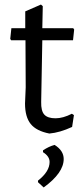

<svg xmlns="http://www.w3.org/2000/svg" viewBox="-20 -581 359 844"><path d="M296 -81 305 -75 297 -23Q243 2 197 6Q140 -5 115 -36Q90 -67 90 -126L93 -197L92 -404H29L25 -410L30 -457H91V-531L160 -561L168 -554L166 -457H302L306 -451L301 -404H166L161 -133Q160 -93 175 -77Q190 -61 224 -61Q257 -61 296 -81ZM260 118Q260 179 172 243L147 220V213Q198 173 198 131Q198 106 169 88V80Q194 63 220 56Q260 81 260 118Z"/></svg>

Font: Alegreya Sans
Style: Regular
Weight: 400
Designer: Juan Pablo del Peral
Foundry: Huerta Tipografica
Version: Version 2.008; ttfautohint (v1.6)